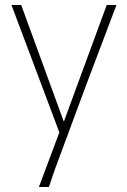

<svg xmlns="http://www.w3.org/2000/svg" viewBox="-20 -550 508 770"><path d="M176 200H136L218 -19L26 -530H65L236 -62L408 -530H447Q384 -365 323 -202Q262 -39 201 127Z"/></svg>

Font: Tanohe Sans ExtraLight
Style: Regular
Weight: 250
Designer: Village Type and Design LLC & Cristiano Sobral
Foundry: Cooper Hewitt Smithsonian Design Museum
Version: Version 1.00;May 30, 2020;FontCreator 12.0.0.2522 64-bit; tt